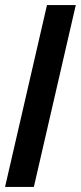

<svg xmlns="http://www.w3.org/2000/svg" viewBox="-28 -740 320 760"><path d="M-8 0 158 -720H272L106 0Z"/></svg>

Font: Instrument Sans Condensed SemiBold Italic
Style: Regular
Weight: 600
Width: 3
Italic angle: -13°
Designer: Rodrigo Fuenzalida
Foundry: fragTYPE
Version: Version 1.000; ttfautohint (v1.8.4.7-5d5b);gftools[0.9.28]